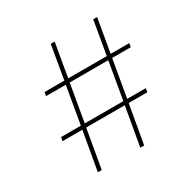

<svg xmlns="http://www.w3.org/2000/svg" viewBox="-155 -837 973 983"><g transform="rotate(-30 331.0 -345.0)"><path d="M467 -250H577L573 -228H463L423 0H400L440 -228H212L172 0H149L189 -228H72L76 -250H193L231 -470H114L118 -492H235L269 -690H292L258 -492H486L520 -690H543L509 -492H619L615 -470H505ZM254 -470 216 -250H444L482 -470Z"/></g></svg>

Font: Taylor Sans Thin
Style: Regular
Weight: 100
Italic angle: -8°
Designer: Natanael Gama
Version: Version 1.001 September 8, 2015